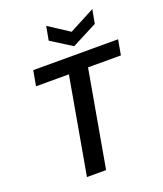

<svg xmlns="http://www.w3.org/2000/svg" viewBox="-164 -1025 960 1131"><g transform="rotate(-20 316.5 -459.5)"><path d="M183 0 290 -605H84L101 -700H633L616 -605H410L303 0ZM551 -919 535 -832 376 -750 246 -832 262 -919 391 -835Z"/></g></svg>

Font: DM Sans 28pt SemiBold
Style: Italic
Weight: 600
Italic angle: -10°
Version: Version 4.004;gftools[0.9.30]